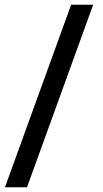

<svg xmlns="http://www.w3.org/2000/svg" viewBox="-20 -731 436 812"><path d="M94.2 61H1L280.8 -710.9H374Z"/></svg>

Font: Roboto Medium
Style: Regular
Weight: 500
Designer: Google
Version: Version 2.134; 2016; ttfautohint (v1.6)